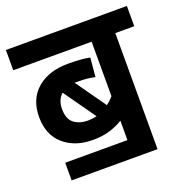

<svg xmlns="http://www.w3.org/2000/svg" viewBox="-117 -725 796 838"><g transform="rotate(-20 281.0 -305.5)"><path d="M75 -71H364V-161Q336 -144 302.5 -133.5Q269 -123 223 -123Q141 -123 88.5 -168.5Q36 -214 36 -297Q36 -380 90 -426.5Q144 -473 234 -473Q263 -473 291 -471Q319 -469 335 -465L327 -377Q293 -385 251 -385Q242 -385 233 -385L332 -245Q348 -257 364 -275V-528H0V-622H562V-528H474V11H75ZM142 -296Q142 -249 167.5 -229.5Q193 -210 232 -210Q253 -210 273 -215L169 -362Q142 -339 142 -296Z"/></g></svg>

Font: Noto Sans SemiCondensed SemiBold
Style: Regular
Weight: 600
Width: 4
Designer: Monotype Design Team
Foundry: Monotype Imaging Inc.
Version: Version 2.013; ttfautohint (v1.8.4.7-5d5b)